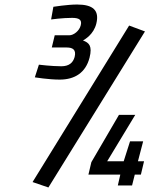

<svg xmlns="http://www.w3.org/2000/svg" viewBox="-20 -820 661 849"><path d="M564 0 576 -48H603L617 -107H590L613 -195H555L527 -107H454L578 -312H506L384 -103L371 -48H512L501 0ZM621 -681 551 -707 124 -15 194 9ZM206 -734C206 -734 257 -741 299 -741C332 -741 343 -731 337 -708C331 -683 305 -664 287 -664H222L209 -610H275C302 -610 318 -600 310 -568C303 -543 286 -527 251 -527C208 -527 152 -534 152 -534L134 -478C134 -478 195 -468 244 -468C311 -468 359 -499 376 -565C389 -617 374 -631 347 -641C355 -646 394 -667 406 -716C420 -774 392 -800 321 -800C278 -800 216 -790 216 -790Z"/></svg>

Font: RazerF5
Style: Italic
Weight: 400
Foundry: Razer Inc.
Version: Version 2